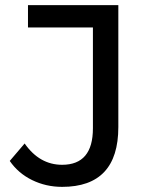

<svg xmlns="http://www.w3.org/2000/svg" viewBox="-20 -720 580 748"><path d="M222 8Q159 8 105 -18.5Q51 -45 18 -93L76 -161Q134 -78 222 -78Q342 -78 342 -220V-613H89V-700H441V-225Q441 8 222 8Z"/></svg>

Font: Montserrat
Style: Regular
Weight: 500
Designer: Julieta Ulanovsky
Foundry: Julieta Ulanovsky
Version: Version 7.200;PS 007.200;hotconv 1.0.88;makeotf.lib2.5.64775